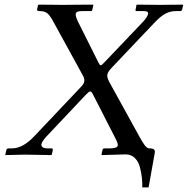

<svg xmlns="http://www.w3.org/2000/svg" viewBox="-20 -666 809 827"><path d="M521 -1Q521 -1 419.4 2L417 0L421.4 -20Q422.9 -26.9 428.7 -26.9H452.6Q484.9 -26.9 487.3 -39.1Q489.3 -46.9 475.6 -73.2L379.4 -261.2Q373.5 -272.5 367.7 -272Q363.3 -272 349.6 -257.8L179.2 -77.1Q161.1 -57.1 158.7 -45.9Q156.7 -37.6 163.3 -32.2Q169.9 -26.9 183.6 -26.9H202.6Q208.5 -25.9 207.5 -20L203.1 0L199.7 2Q103 0 87.9 0Q83 0 3.4 2L2.9 0L7.3 -20Q8.8 -26.9 19.5 -26.9H31.7Q79.1 -26.9 129.4 -81.1L328.1 -291Q340.8 -303.7 342.8 -314Q345.7 -327.1 335 -344.2L211.9 -568.8Q197.8 -595.7 186 -606.9Q174.3 -618.2 152.3 -618.2H150.4Q145.5 -618.2 142.3 -619.6Q139.2 -621.1 139.6 -625L144 -645L149.4 -646Q164.1 -646 205.3 -645.5Q246.6 -645 250 -645Q251.5 -645 277.1 -645.3Q302.7 -645.5 333.5 -645.8Q364.3 -646 377.4 -646Q381.3 -645 382.3 -645L377.9 -625Q376.5 -618.2 371.6 -618.2H331.5Q308.6 -618.2 306.2 -606.9Q304.2 -597.2 316.4 -571.8L404.3 -396Q409.7 -384.8 413.8 -384.8Q418 -384.8 429.2 -397L595.7 -571.8Q615.2 -592.8 617.7 -606Q619.1 -612.3 614.7 -615.2Q610.4 -618.2 599.6 -618.2H569.3Q562 -618.2 564 -625L567.9 -645L570.3 -646Q582 -646 623.5 -645.5Q665 -645 668.9 -645Q669.9 -645 713.1 -645.5Q756.3 -646 766.1 -646L769 -645L764.6 -625Q763.2 -618.2 754.4 -618.2H737.3Q713.9 -618.2 692.9 -607.4Q671.9 -596.7 642.1 -564.9L461.9 -375Q445.3 -357.9 442.4 -345.2Q439.9 -333 451.2 -312L579.1 -80.1Q593.8 -52.7 603.8 -39.8Q613.8 -26.9 623.5 -26.9Q639.2 -26.9 643.8 -21.7Q648.4 -16.6 646.5 -6.8L620.1 141.1H592.8Q593.3 120.6 591.3 100.8Q589.4 81.1 583 55.7Q576.7 30.3 560.8 14.6Q544.9 -1 521 -1Z"/></svg>

Font: Linux Biolinum
Style: Italic
Weight: 400
Italic angle: -12°
Designer: Philipp H. Poll
Foundry: Philipp H. Poll
Version: Version 1.1.3 ; ttfautohint (v0.9)